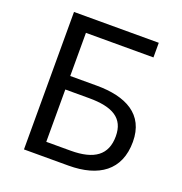

<svg xmlns="http://www.w3.org/2000/svg" viewBox="-131 -847 911 962"><g transform="rotate(20 324.0 -366.5)"><path d="M101 0H338C499 0 601 -70 601 -222C601 -369 490 -425 334 -425H193V-655H553V-733H101ZM193 -74V-353H320C446 -353 511 -315 511 -219C511 -119 448 -74 323 -74Z"/></g></svg>

Font: Noto Sans HK
Style: Regular
Weight: 400
Designer: Ryoko NISHIZUKA 西塚涼子 (kana, bopomofo & ideographs); Paul D. Hunt (Latin, Greek & Cyrillic); Sandoll Communications 산돌커뮤니
Foundry: Adobe
Version: Version 2.004;hotconv 1.0.118;makeotfexe 2.5.65603